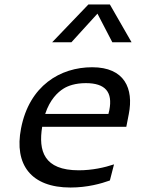

<svg xmlns="http://www.w3.org/2000/svg" viewBox="-20 -826 660 858"><path d="M263 -429.5C284 -443 317.5 -454.5 363.5 -454.5C451 -454.5 484.5 -414.5 468.5 -333.5C467.5 -327.5 466 -322 464.5 -317H182C203 -381.5 238.5 -414 263 -429.5ZM74 -252C42.5 -90 119 12 295 12C370.5 12 432 -5.5 471 -19.5L489.5 -91.5C447.5 -77.5 392.5 -65 332 -65C176 -65 151 -151.5 168.5 -259.5H544.5L555.5 -316C578 -430 537 -525.5 392 -525.5C249.5 -525.5 111 -443.5 74 -252ZM213 -637H299L415.5 -765L482 -637H568L471 -806H375Z"/></svg>

Font: Monaspace Argon
Style: Italic
Weight: 400
Italic angle: -11°
Designer: Riley Cran & the Lettermatic Team
Foundry: Lettermatic
Version: Version 1.101 (Monaspace Argon)